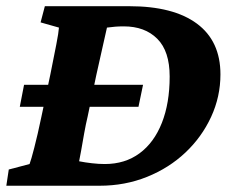

<svg xmlns="http://www.w3.org/2000/svg" viewBox="-28 -593 749 613"><path d="M115.2 -573.2H384.8Q525.4 -573.2 600.6 -517.6Q675.8 -461.9 675.8 -355.5Q675.8 -284.2 646 -219.7Q616.2 -155.3 564 -106Q511.7 -56.6 441.4 -28.3Q371.1 0 290 0H-7.8L0 -51.8L66.4 -69.3Q71.3 -82 81.5 -121.6Q91.8 -161.1 104.5 -221.7L132.8 -355.5Q144.5 -414.1 151.9 -451.7Q159.2 -489.3 160.2 -504.9L101.6 -521.5ZM313.5 -504.9Q310.5 -492.2 301.3 -450.7Q292 -409.2 279.3 -352.5L252 -221.7Q246.1 -197.3 240.7 -167Q235.4 -136.7 231 -111.8Q226.6 -86.9 224.6 -78.1Q244.1 -74.2 265.6 -71.8Q287.1 -69.3 306.6 -69.3Q371.1 -69.3 417.5 -103.5Q463.9 -137.7 488.8 -200.7Q513.7 -263.7 513.7 -348.6Q513.7 -429.7 474.1 -469.2Q434.6 -508.8 367.2 -508.8Q352.5 -508.8 339.8 -507.8Q327.1 -506.8 313.5 -504.9ZM35.2 -252 48.8 -322.3H428.7L414.1 -252Z"/></svg>

Font: Crimson Pro ExtraBold
Style: Italic
Weight: 800
Italic angle: -12°
Designer: Jacques Le Bailly
Foundry: Baron von Fonthausen
Version: Version 1.003